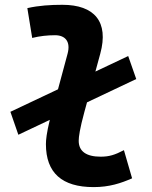

<svg xmlns="http://www.w3.org/2000/svg" viewBox="-20 -762 626 792"><path d="M55.7 -206.1 185.5 -267.6C172.4 -214.4 169.4 -184.6 169.4 -167.5C169.4 -48.8 235.8 9.8 366.2 9.8C431.2 9.8 479 -6.3 524.9 -26.4L491.2 -142.6C453.6 -123 430.7 -115.7 395 -115.7C335.4 -115.7 304.2 -138.2 304.7 -182.1C304.7 -197.3 309.1 -230.5 328.1 -300.3L338.9 -339.8L542 -436L508.8 -530.8L373.5 -466.8L393.6 -540.5C429.7 -672.4 369.6 -742.2 237.3 -742.2C189 -742.2 140.6 -739.3 92.8 -728.5L112.8 -605.5C144 -613.3 175.8 -616.7 207 -616.7C250 -616.7 272 -589.8 258.8 -540.5L219.2 -393.6L22.9 -300.8Z"/></svg>

Font: Cascadia Code NF
Style: Bold Italic
Weight: 700
Italic angle: -10°
Monospace: yes
Designer: Aaron Bell
Foundry: Saja Typeworks
Version: Version 2404.023